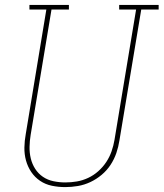

<svg xmlns="http://www.w3.org/2000/svg" viewBox="-20 -755 667 783"><path d="M246 8Q218 8 191.5 2.5Q165 -3 143.5 -17.5Q122 -32 107.5 -53.5Q93 -75 86 -100.5Q79 -126 79.5 -153.5Q80 -181 85 -208L169 -716H100V-735H261V-716H190L105 -205Q101 -181 100.5 -156.5Q100 -132 105.5 -109Q111 -86 123.5 -66.5Q136 -47 155 -34Q174 -21 198 -16Q222 -11 246 -11Q270 -11 293.5 -15Q317 -19 339.5 -29.5Q362 -40 381 -57Q400 -74 413.5 -94.5Q427 -115 435 -138Q443 -161 447 -185L535 -716H466V-735H627V-716H556L467 -182Q463 -156 454.5 -131Q446 -106 431 -83Q416 -60 394.5 -42Q373 -24 348.5 -12.5Q324 -1 298 3.5Q272 8 246 8Q246 8 246 8Q246 8 246 8Z"/></svg>

Font: Iosevka Slab Thin Extended
Style: Italic
Weight: 100
Width: 7
Italic angle: -9°
Monospace: yes
Designer: Belleve Invis
Foundry: Belleve Invis
Version: Version 11.1.0; ttfautohint (v1.8.3)